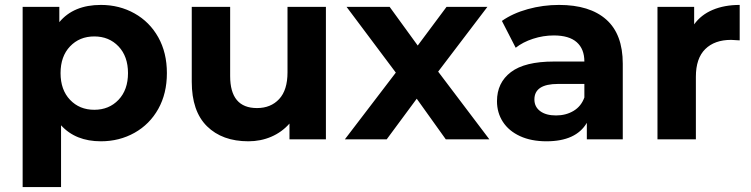

<svg xmlns="http://www.w3.org/2000/svg" viewBox="-20 -566 3050 780"><path d="M658 -269Q658 -186 623 -123.5Q588 -61 526.5 -26.5Q465 8 390 8Q287 8 228 -57V194H72V-538H221V-476Q279 -546 390 -546Q465 -546 526.5 -511.5Q588 -477 623 -414.5Q658 -352 658 -269ZM500 -269Q500 -337 461.5 -377.5Q423 -418 363 -418Q303 -418 264.5 -377.5Q226 -337 226 -269Q226 -201 264.5 -160.5Q303 -120 363 -120Q423 -120 461.5 -160.5Q500 -201 500 -269Z M1304 -538V0H1156V-64Q1125 -29 1082 -10.5Q1039 8 989 8Q883 8 821 -53Q759 -114 759 -234V-538H915V-257Q915 -127 1024 -127Q1080 -127 1114 -163.5Q1148 -200 1148 -272V-538Z M1791 0 1673 -165 1551 0H1381L1588 -271L1388 -538H1563L1677 -381L1794 -538H1960L1760 -275L1968 0Z M2510 -307V0H2364V-67Q2320 8 2200 8Q2138 8 2092.5 -13Q2047 -34 2023 -71Q1999 -108 1999 -155Q1999 -230 2055.5 -273Q2112 -316 2230 -316H2354Q2354 -367 2323 -394.5Q2292 -422 2230 -422Q2187 -422 2145.5 -408.5Q2104 -395 2075 -372L2019 -481Q2063 -512 2124.5 -529Q2186 -546 2251 -546Q2376 -546 2443 -486.5Q2510 -427 2510 -307ZM2354 -170V-225H2247Q2151 -225 2151 -162Q2151 -132 2174.5 -114.5Q2198 -97 2239 -97Q2279 -97 2310 -115.5Q2341 -134 2354 -170Z M2985 -546V-402Q2959 -404 2950 -404Q2883 -404 2845 -366.5Q2807 -329 2807 -254V0H2651V-538H2800V-467Q2828 -506 2875.5 -526Q2923 -546 2985 -546Z"/></svg>

Font: Montserrat-Bold
Style: Bold
Weight: 700
Version: Version 7.200